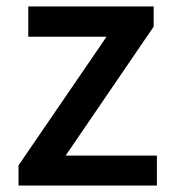

<svg xmlns="http://www.w3.org/2000/svg" viewBox="-20 -571 531 591"><path d="M37 0V-62L308 -458H67V-551H453V-489L182 -92H463V0Z"/></svg>

Font: Noto Sans SC Thin Medium
Style: Regular
Weight: 500
Version: Version 2.004-H2;hotconv 1.0.118;makeotfexe 2.5.65603